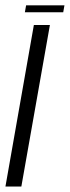

<svg xmlns="http://www.w3.org/2000/svg" viewBox="-25 -686 257 706"><path d="M66.5 -641H207.5L212 -666.5H71ZM-5 0H53.5L158.5 -594H99.5Z"/></svg>

Font: Anybody SemiCondensed Light
Style: Italic
Weight: 300
Width: 4
Italic angle: -10°
Version: Version 1.113;gftools[0.9.25]